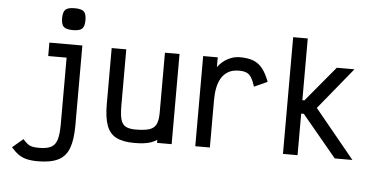

<svg xmlns="http://www.w3.org/2000/svg" viewBox="-63 -991 2527 1311"><g transform="rotate(5 1200.0 -335.5)"><path d="M238 196Q194 196 162 188.5Q130 181 105 163.5Q80 146 54 116L127 54Q145 74 159 85Q173 96 191 100Q209 104 238 104Q291 104 320 89Q349 74 360.5 36.5Q372 -1 372 -70V-526H246V-618H472V-70Q472 28 450 86.5Q428 145 376.5 170.5Q325 196 238 196ZM398 -717Q352 -717 335 -733Q318 -749 318 -792Q318 -835 335 -851Q352 -867 398 -867Q444 -867 461 -851Q478 -835 478 -792Q478 -749 461 -733Q444 -717 398 -717Z M883 14Q805 14 759 -9.5Q713 -33 693 -87.5Q673 -142 673 -233V-618H773V-233Q773 -171 782.5 -137.5Q792 -104 816 -91Q840 -78 883 -78Q945 -78 978.5 -89Q1012 -100 1025 -128Q1038 -156 1038 -206V-618H1138V0H1038V-21Q1020 -9 998 -1Q976 7 947.5 10.5Q919 14 883 14Z M1300 0V-618H1400V-551Q1413 -570 1435 -588.5Q1457 -607 1487 -619.5Q1517 -632 1552 -632Q1607 -632 1644 -617.5Q1681 -603 1707 -570Q1733 -537 1754 -481L1664 -440Q1651 -480 1637.5 -501.5Q1624 -523 1604.5 -531.5Q1585 -540 1552 -540Q1509 -540 1479.5 -523Q1450 -506 1432.5 -476.5Q1415 -447 1407.5 -408.5Q1400 -370 1400 -327V0Z M1901 0V-800H2001V-377H2015L2216 -618H2337L2104 -333L2377 0H2256L2019 -285H2001V0Z"/></g></svg>

Font: Victor Mono Thin
Style: Regular
Weight: 100
Monospace: yes
Designer: Rune Bjørnerås
Version: Version 1.561;gftools[0.9.30]